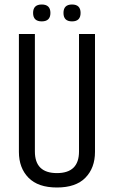

<svg xmlns="http://www.w3.org/2000/svg" viewBox="-20 -823 506 853"><path d="M331 -672H402V-148Q402 -77 359.5 -33.5Q317 10 233 10Q149 10 106.5 -33.5Q64 -77 64 -148V-672H135V-150Q135 -54 233 -54Q331 -54 331 -150ZM338 -765.5Q338 -728 300 -728Q262 -728 262 -765.5Q262 -803 300 -803Q338 -803 338 -765.5ZM165.5 -728Q127 -728 127 -765.5Q127 -803 165.5 -803Q204 -803 204 -765.5Q204 -728 165.5 -728Z"/></svg>

Font: Khand
Style: Regular
Weight: 400
Designer: Devanagari: Sanchit Sawaria, Jyotish Sonowal; Latin: Satya Rajpurohit
Foundry: Indian Type Foundry
Version: Version 1.100;PS 1.0;hotconv 1.0.78;makeotf.lib2.5.61930; tt